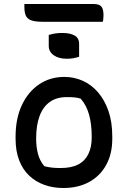

<svg xmlns="http://www.w3.org/2000/svg" viewBox="-20 -930 640 961"><path d="M302 -545Q351 -545 394.5 -525.5Q438 -506 471 -467.5Q504 -429 523 -374Q542 -319 542 -246V-235Q542 -160 511.5 -104.5Q481 -49 426 -19Q371 11 297 11Q246 11 202.5 -4.5Q159 -20 126.5 -50.5Q94 -81 76 -127.5Q58 -174 58 -235V-246Q58 -337 89.5 -404Q121 -471 176 -508Q231 -545 302 -545ZM314 -444Q263 -444 229 -419.5Q195 -395 178 -349Q161 -303 161 -239V-233Q161 -195 170 -160Q179 -125 202 -98Q222 -93 240.5 -91Q259 -89 283 -89Q337 -89 371 -106.5Q405 -124 422 -158.5Q439 -193 439 -241V-248Q439 -308 426 -355.5Q413 -403 384 -436Q370 -441 353 -442.5Q336 -444 314 -444ZM224 -755Q230 -757 238.5 -759Q247 -761 256 -762.5Q265 -764 274.5 -764.5Q284 -765 293 -765Q330 -765 353 -752.5Q376 -740 376 -710V-646Q370 -644 362.5 -642Q355 -640 347 -638.5Q339 -637 330.5 -636.5Q322 -636 313 -636Q274 -636 249 -653.5Q224 -671 224 -700ZM102 -910H447Q477 -910 487.5 -897Q498 -884 498 -855Q498 -849 497.5 -843Q497 -837 496.5 -831Q496 -825 494 -821H194Q155 -821 135.5 -828.5Q116 -836 109 -852.5Q102 -869 102 -895Q102 -898 102 -900.5Q102 -903 102 -905.5Q102 -908 102 -910Z"/></svg>

Font: Recursive Casual Medium
Style: Regular
Weight: 500
Version: Version 1.047